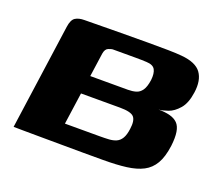

<svg xmlns="http://www.w3.org/2000/svg" viewBox="-85 -584 818 709"><g transform="rotate(20 323.5 -230.0)"><path d="M84 -414Q88 -443 101.5 -451.5Q115 -460 137 -460Q219 -461 280.5 -461.5Q342 -462 388 -462Q434 -462 466 -461.5Q498 -461 519 -459Q576 -454 596.5 -425.5Q617 -397 610 -348Q604 -304 584.5 -281.5Q565 -259 543.5 -251.5Q522 -244 507 -243Q533 -243 552 -238Q571 -233 582.5 -221.5Q594 -210 597.5 -188Q601 -166 597 -133Q591 -88 575.5 -61.5Q560 -35 534 -21.5Q508 -8 469.5 -3Q431 2 378 2Q344 2 301 2Q258 2 213.5 1.5Q169 1 129.5 1Q90 1 62.5 0.5Q35 0 26 0ZM376 -273Q393 -273 407 -277Q421 -281 430.5 -294.5Q440 -308 444 -336Q447 -363 439 -377.5Q431 -392 405 -393Q386 -394 362 -394Q338 -394 314 -394Q290 -394 272 -394Q268 -394 256 -389.5Q244 -385 241 -366L200 -76Q206 -76 212 -76Q218 -76 231 -76Q244 -76 269 -76Q294 -76 337 -76Q357 -76 373 -77Q389 -78 401.5 -83.5Q414 -89 422 -102.5Q430 -116 433 -140Q438 -174 426 -187.5Q414 -201 371 -201H213Q209 -201 208 -210.5Q207 -220 208.5 -234Q210 -248 211.5 -259Q213 -270 213 -273Z"/></g></svg>

Font: Genos
Style: Bold Italic
Weight: 700
Italic angle: -8°
Version: Version 1.010